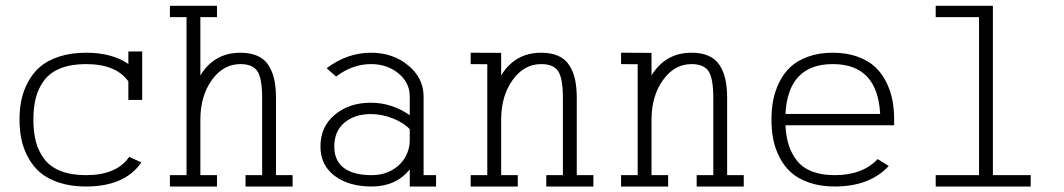

<svg xmlns="http://www.w3.org/2000/svg" viewBox="-20 -662 3752 677"><path d="M481.4 -309.6H432.6V-375Q389.2 -436 283.2 -436Q230.5 -436 193.4 -421.1Q156.2 -406.2 135.7 -378.7Q115.2 -351.1 106.4 -317.4Q97.7 -283.7 97.7 -240.2Q97.7 -196.8 106.4 -163.1Q115.2 -129.4 135.7 -101.8Q156.2 -74.2 193.4 -59.3Q230.5 -44.4 283.2 -44.4Q391.6 -44.4 435.5 -108.9L478.5 -89.4Q420.4 -4.4 283.2 -4.4Q230 -4.4 188.5 -18.1Q147 -31.7 121.1 -54.2Q95.2 -76.7 78.6 -107.9Q62 -139.2 55.4 -171.4Q48.8 -203.6 48.8 -240.2Q48.8 -276.9 55.4 -309.1Q62 -341.3 78.6 -372.6Q95.2 -403.8 121.1 -426.3Q147 -448.7 188.5 -462.4Q230 -476.1 283.2 -476.1Q375 -476.1 432.6 -436.5V-480.5H481.4Z M579.1 -4.4V-44.4H637.7V-601.6H579.1V-641.6H745.1V-601.6H686.5V-396Q735.4 -476.1 827.6 -476.1Q863.3 -476.1 888.2 -464.8Q913.1 -453.6 927 -431.6Q940.9 -409.7 947 -381.8Q953.1 -354 953.1 -315.9V-44.4H1011.7V-4.4H845.7V-44.4H904.3V-315.9Q904.3 -386.2 887.5 -411.1Q870.6 -436 827.6 -436Q767.1 -436 726.8 -379.6Q686.5 -323.2 686.5 -240.2V-44.4H745.1V-4.4Z M1473.6 -321.8V-44.4H1517.6V-4.4H1424.8V-64.9Q1376.5 -4.4 1290.5 -4.4Q1210 -4.4 1159.9 -42Q1109.9 -79.6 1109.9 -145.5Q1109.9 -215.3 1160.6 -257.6Q1211.4 -299.8 1287.6 -299.8Q1360.8 -299.8 1424.8 -255.9V-321.8Q1424.8 -370.6 1385 -403.3Q1345.2 -436 1288.1 -436Q1223.1 -436 1165 -392.1L1131.8 -421.4Q1204.1 -476.1 1288.1 -476.1Q1365.2 -476.1 1419.4 -431.4Q1473.6 -386.7 1473.6 -321.8ZM1424.8 -206.5Q1403.8 -229 1365.5 -244.4Q1327.1 -259.8 1287.6 -259.8Q1231 -259.8 1194.8 -229.7Q1158.7 -199.7 1158.7 -145.5Q1158.7 -95.2 1192.6 -69.8Q1226.6 -44.4 1290.5 -44.4Q1334.5 -44.4 1367.4 -65.2Q1400.4 -85.9 1415 -120.1Q1424.8 -142.6 1424.8 -167Z M1639.6 -4.4V-44.4H1698.2V-435.5L1639.6 -436V-476.1L1747.1 -475.6V-396Q1795.9 -476.1 1888.2 -476.1Q1923.8 -476.1 1948.7 -464.8Q1973.6 -453.6 1987.5 -431.6Q2001.5 -409.7 2007.6 -381.8Q2013.7 -354 2013.7 -315.9V-44.4H2072.3V-4.4H1906.2V-44.4H1964.8V-315.9Q1964.8 -386.2 1948 -411.1Q1931.2 -436 1888.2 -436Q1827.6 -436 1787.4 -379.6Q1747.1 -323.2 1747.1 -240.2V-44.4H1805.7V-4.4Z M2169.9 -4.4V-44.4H2228.5V-435.5L2169.9 -436V-476.1L2277.3 -475.6V-396Q2326.2 -476.1 2418.5 -476.1Q2454.1 -476.1 2479 -464.8Q2503.9 -453.6 2517.8 -431.6Q2531.7 -409.7 2537.8 -381.8Q2543.9 -354 2543.9 -315.9V-44.4H2602.5V-4.4H2436.5V-44.4H2495.1V-315.9Q2495.1 -386.2 2478.3 -411.1Q2461.4 -436 2418.5 -436Q2357.9 -436 2317.6 -379.6Q2277.3 -323.2 2277.3 -240.2V-44.4H2335.9V-4.4Z M2749.5 -260.3H3083.5Q3074.2 -436 2916.5 -436Q2758.8 -436 2749.5 -260.3ZM2749.5 -220.2Q2751.5 -180.7 2761.2 -150.1Q2771 -119.6 2790.5 -95Q2810.1 -70.3 2843.5 -57.4Q2877 -44.4 2923.3 -44.4Q3021.5 -44.4 3074.7 -101.1L3113.8 -76.7Q3046.4 -4.4 2923.3 -4.4Q2872.6 -4.4 2832.8 -18.3Q2793 -32.2 2768.6 -54.4Q2744.1 -76.7 2728.3 -108.2Q2712.4 -139.6 2706.3 -171.9Q2700.2 -204.1 2700.2 -240.2Q2700.2 -276.4 2706.3 -308.6Q2712.4 -340.8 2727.8 -372.1Q2743.2 -403.3 2767.1 -425.8Q2791 -448.2 2829.3 -462.2Q2867.7 -476.1 2916.5 -476.1Q2965.3 -476.1 3003.7 -462.2Q3042 -448.2 3065.9 -425.8Q3089.8 -403.3 3105.2 -372.1Q3120.6 -340.8 3126.7 -308.6Q3132.8 -276.4 3132.8 -240.2V-220.2Z M3279.3 -4.4V-44.4H3432.1V-601.6H3279.3V-641.6H3481V-44.4H3614.3V-4.4Z"/></svg>

Font: AzarMehrMonospaced
Style: SerifRegular
Weight: 1
Designer: Amin Abedi
Version: Version 1.00